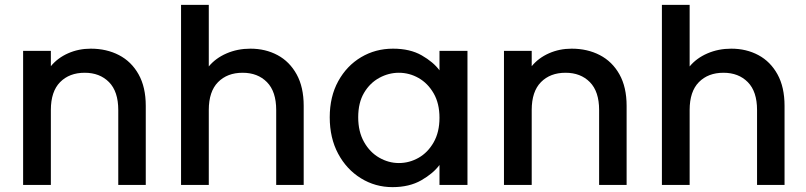

<svg xmlns="http://www.w3.org/2000/svg" viewBox="-20 -760 3314 789"><path d="M75 -551H189V-488Q217 -522 260 -541Q303 -560 353 -560Q418 -560 469 -533.5Q520 -507 549.5 -454.5Q579 -402 579 -325V0H466V-308Q466 -384 428 -422.5Q390 -461 328 -461Q265 -461 227 -422.5Q189 -384 189 -308V0H75Z M1115 -308Q1115 -384 1077 -422.5Q1039 -461 977 -461Q914 -461 876 -422.5Q838 -384 838 -308V0H724V-740H838V-487Q866 -521 911 -540.5Q956 -560 1009 -560Q1071 -560 1120.5 -533.5Q1170 -507 1199 -454.5Q1228 -402 1228 -325V0H1115Z M1335 -278Q1335 -363 1370 -426.5Q1405 -490 1464 -525Q1523 -560 1595 -560Q1665 -560 1713 -532.5Q1761 -505 1786 -471V-551H1901V0H1786V-82Q1760 -47 1711 -19Q1662 9 1593 9Q1522 9 1463 -27.5Q1404 -64 1369.5 -128.5Q1335 -193 1335 -278ZM1786 -276Q1786 -335 1762 -376.5Q1738 -418 1700 -439.5Q1662 -461 1619 -461Q1577 -461 1538.5 -440Q1500 -419 1476 -378.5Q1452 -338 1452 -278Q1452 -219 1476 -176.5Q1500 -134 1538.5 -112Q1577 -90 1619 -90Q1662 -90 1700 -111.5Q1738 -133 1762 -175Q1786 -217 1786 -276Z M2051 -551H2165V-488Q2193 -522 2236 -541Q2279 -560 2329 -560Q2394 -560 2445 -533.5Q2496 -507 2525.5 -454.5Q2555 -402 2555 -325V0H2442V-308Q2442 -384 2404 -422.5Q2366 -461 2304 -461Q2241 -461 2203 -422.5Q2165 -384 2165 -308V0H2051Z M3091 -308Q3091 -384 3053 -422.5Q3015 -461 2953 -461Q2890 -461 2852 -422.5Q2814 -384 2814 -308V0H2700V-740H2814V-487Q2842 -521 2887 -540.5Q2932 -560 2985 -560Q3047 -560 3096.5 -533.5Q3146 -507 3175 -454.5Q3204 -402 3204 -325V0H3091Z"/></svg>

Font: Poppins Medium
Style: Regular
Weight: 500
Designer: Ninad Kale (Devanagari), Jonny Pinhorn (Latin)
Version: Version 5.002